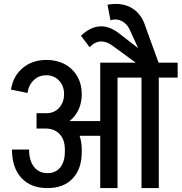

<svg xmlns="http://www.w3.org/2000/svg" viewBox="-20 -957 924 977"><path d="M884 -638V-562H788V0H700V-562H578V0H490V-266H385Q396 -233 396 -197V-184Q396 -98 350 -49Q304 0 222 0H221Q136 0 88.5 -52Q41 -104 41 -196H128Q128 -140 153 -108Q178 -76 222 -76Q263 -76 286.5 -105Q310 -134 310 -184V-197Q310 -246 283.5 -274.5Q257 -303 211 -303H166V-381H216Q256 -381 281 -408.5Q306 -436 306 -478Q306 -520 280.5 -547Q255 -574 216 -574Q177 -574 151 -548.5Q125 -523 120 -484L36 -501Q46 -569 95 -610.5Q144 -652 216 -652H217Q269 -652 310 -630Q351 -608 373.5 -568Q396 -528 396 -478V-477Q396 -435 380 -400Q364 -365 334 -341H490V-638H671L553 -724Q524 -746 495 -746Q464 -746 436 -717L392 -775Q442 -823 495 -823Q540 -823 586 -787L683 -712L641 -804Q630 -829 610 -843.5Q590 -858 566 -858Q558 -858 542 -854L527 -933Q546 -937 569 -937Q624 -937 663.5 -907.5Q703 -878 720 -822L787 -638Z"/></svg>

Font: Akshar
Style: Regular
Weight: 400
Designer: Tall Chai
Foundry: Tall Chai
Version: Version 1.000